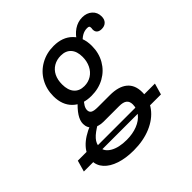

<svg xmlns="http://www.w3.org/2000/svg" viewBox="-223 -571 909 909"><g transform="rotate(-45 231.0 -116.5)"><path d="M0 85.5Q0 48.4 29.8 16.1Q59.7 -16.1 116.1 -38.7L144.4 -16.9Q106.5 4.8 89.1 24.6Q71.8 44.4 71.8 66.1Q71.8 96.8 103.6 115.3Q135.5 133.9 187.9 133.9Q227.4 133.9 259.3 121.4Q291.1 108.9 308.9 86.3Q326.6 63.7 326.6 35.5Q326.6 14.5 314.1 4.8Q301.6 -4.8 275 -4.8H170.2Q137.1 -4.8 115.7 -21.8Q94.4 -38.7 94.4 -66.1Q94.4 -87.9 110.1 -112.1Q125.8 -136.3 158.9 -166.1L183.1 -149.2Q167.7 -133.9 160.9 -121.8Q154 -109.7 154 -98.4Q154 -84.7 164.5 -78.6Q175 -72.6 200 -72.6H280.6Q338.7 -72.6 369 -47.6Q399.2 -22.6 399.2 25.8Q399.2 74.2 370.6 112.1Q341.9 150 291.1 171.4Q240.3 192.7 175.8 192.7Q123.4 192.7 83.5 179.4Q43.5 166.1 21.8 141.9Q0 117.7 0 85.5ZM87.9 -258.1Q87.9 -305.6 109.7 -344Q131.5 -382.3 170.2 -404Q208.9 -425.8 256.5 -425.8Q316.1 -425.8 350.8 -391.5Q385.5 -357.3 385.5 -297.6Q385.5 -250 363.7 -212.1Q341.9 -174.2 303.6 -152.8Q265.3 -131.5 216.9 -131.5Q157.3 -131.5 122.6 -165.3Q87.9 -199.2 87.9 -258.1ZM317.7 -291.9Q317.7 -329 299.6 -349.2Q281.5 -369.4 248.4 -369.4Q221 -369.4 200 -356.9Q179 -344.4 167.7 -321.8Q156.5 -299.2 156.5 -268.5Q156.5 -229.8 174.6 -208.9Q192.7 -187.9 225.8 -187.9Q252.4 -187.9 273.4 -201.2Q294.4 -214.5 306 -238.3Q317.7 -262.1 317.7 -291.9ZM442.7 -348.4Q442.7 -350 442.7 -352.4Q442.7 -354.8 443.5 -356.5Q443.5 -358.1 443.5 -359.3Q443.5 -360.5 443.5 -362.1Q443.5 -368.5 440.3 -371Q437.1 -373.4 428.2 -373.4Q410.5 -373.4 394.4 -364.1Q378.2 -354.8 363.7 -336.3L347.6 -358.1Q366.9 -391.1 392.7 -408.5Q418.5 -425.8 448.4 -425.8Q478.2 -425.8 497.6 -408.5Q516.9 -391.1 516.9 -363.7Q516.9 -343.5 505.6 -332.3Q494.4 -321 475 -321Q459.7 -321 451.2 -328.2Q442.7 -335.5 442.7 -348.4ZM51.6 54.8H376.6L362.9 83.1H41.9ZM-46 39.5H59.7L41.9 96H-62.1ZM376.6 39.5H470.2L454 96H354.8Z"/></g></svg>

Font: Playfair Micro SmCond SmLight
Style: Italic
Weight: 360
Width: 4
Italic angle: -15.6°
Designer: Claus Eggers Sørensen
Foundry: Claus Eggers Sørensen
Version: Version 2.203;Glyphs 3.3 (3326)